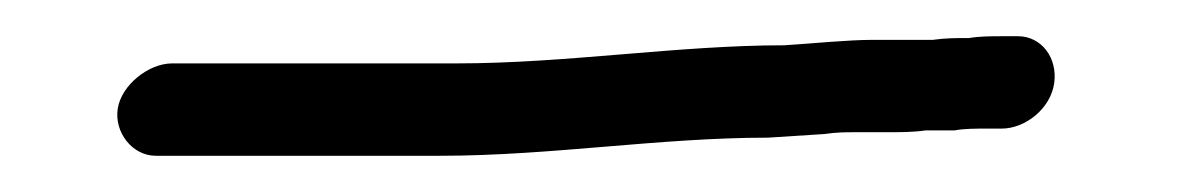

<svg xmlns="http://www.w3.org/2000/svg" viewBox="-20 -6 664 106"><path d="M491 66H507C512 65 519 65 524 65H533C546 65 560 54 562 40C564 26 555 14 542 14H533C527 14 521 14 515 15H514C508 15 502 15 495 16H462C448 16 429 18 413 19C354 19 293 29 232 29H75C62 29 47 41 45 54C43 67 53 80 66 80H223C284 80 344 70 404 70L435 68C442 67 447 67 451 67H470C477 67 484 67 491 66ZM405 70H404Z"/></svg>

Font: Blanket
Style: LightObl
Weight: 300
Foundry: Cannot Into Space Fonts
Version: Version 0.9